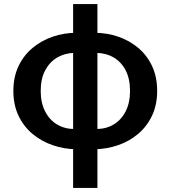

<svg xmlns="http://www.w3.org/2000/svg" viewBox="-20 -727 843 948"><path d="M355 10Q296 9 240.5 -10Q185 -29 141 -65.5Q97 -102 71.5 -155.5Q46 -209 46 -278Q46 -347 71.5 -400.5Q97 -454 141 -490.5Q185 -527 240.5 -546Q296 -565 355 -565L348 -466Q300 -465 262.5 -443Q225 -421 203 -379.5Q181 -338 181 -278Q181 -219 203 -176.5Q225 -134 262.5 -112Q300 -90 348 -90ZM447 10 455 -90Q503 -90 540.5 -112Q578 -134 600 -176.5Q622 -219 622 -278Q622 -338 600.5 -379.5Q579 -421 541.5 -443Q504 -465 455 -466L447 -565Q508 -565 563.5 -546Q619 -527 662.5 -490.5Q706 -454 731 -400.5Q756 -347 756 -278Q756 -209 730.5 -155.5Q705 -102 661.5 -65.5Q618 -29 562.5 -10Q507 9 447 10ZM341 201V-707H461V201Z"/></svg>

Font: Noto Sans SC SemiBold
Style: Regular
Weight: 600
Designer: Ryoko NISHIZUKA 西塚涼子 (kana, bopomofo & ideographs); Paul D. Hunt (Latin, Greek & Cyrillic); Sandoll Communications 산돌커뮤니
Foundry: Adobe
Version: Version 2.004-H2;hotconv 1.0.118;makeotfexe 2.5.65603